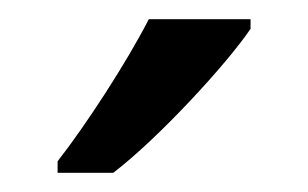

<svg xmlns="http://www.w3.org/2000/svg" viewBox="-20 -786 321 200"><path d="M241 -756V-766H135C112 -721 69 -655 40 -618V-606H98C145 -642 216 -719 241 -756Z"/></svg>

Font: Noto Sans Mahajani
Style: Regular
Weight: 400
Designer: Monotype Design Team
Foundry: Monotype Imaging Inc.
Version: Version 2.003